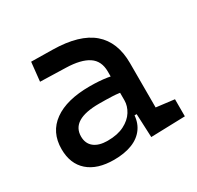

<svg xmlns="http://www.w3.org/2000/svg" viewBox="-121 -660 828 808"><g transform="rotate(-30 293.0 -256.0)"><path d="M399.4 4.9 392.6 -148.4 378.9 -191.4V-325.2Q378.9 -377 342.5 -401.1Q306.2 -425.3 234.4 -427.2L110.4 -430.7L120.1 -522.5L224.6 -521Q353 -519 415.3 -465.6Q477.5 -412.1 477.5 -309.6V-93.8L565.4 -83V0ZM216.8 9.8Q135.7 9.8 91.3 -29.3Q46.9 -68.4 46.9 -139.6Q46.9 -221.7 108.2 -265.6Q169.4 -309.6 281.2 -309.6Q327.6 -309.6 364 -304Q400.4 -298.3 428.7 -287.1L407.2 -216.8Q374.5 -224.1 343.3 -225.3Q312 -226.6 279.3 -226.6Q144.5 -226.6 144.5 -144.5Q144.5 -110.4 167.7 -91.8Q190.9 -73.2 233.4 -73.2Q281.7 -73.2 314.2 -89.8Q346.7 -106.4 362.8 -132.3Q378.9 -158.2 378.9 -185.5V-242.2L409.2 -109.4H368.2L384.8 -125Q384.8 -80.1 364 -50Q343.3 -20 305.7 -5.1Q268.1 9.8 216.8 9.8Z"/></g></svg>

Font: Cascadia Mono PL
Style: Regular
Weight: 400
Monospace: yes
Designer: Aaron Bell
Foundry: Saja Typeworks
Version: Version 2102.003